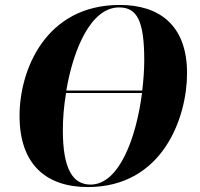

<svg xmlns="http://www.w3.org/2000/svg" viewBox="-20 -745 808 776"><path d="M335 11C639 11 736 -272 736 -449C736 -647 620 -725 464 -725C164 -725 59 -462 59 -277C59 -80 167 11 335 11ZM461 -715C533 -715 563 -663 563 -502C563 -464 560 -422 555 -379H248C276 -545 347 -715 461 -715ZM346 1C275 1 234 -60 234 -219C234 -265 238 -316 247 -369H554C531 -189 462 1 346 1Z"/></svg>

Font: Noto Serif Display SemiCondensed ExtraBold
Style: Italic
Weight: 800
Width: 4
Italic angle: -12°
Designer: Monotype Design Team
Foundry: Monotype Imaging Inc.
Version: Version 2.009